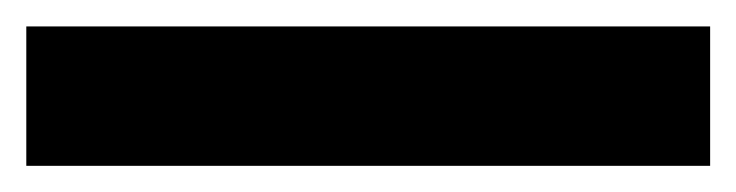

<svg xmlns="http://www.w3.org/2000/svg" viewBox="-20 58 560 146"><path d="M0 184.1V78.1H520V184.1Z"/></svg>

Font: TASA Orbiter Text SemiBold
Style: Regular
Weight: 600
Designer: Weizhong Zhang
Version: Version 1.000;Glyphs 3.1.2 (3151)